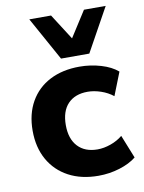

<svg xmlns="http://www.w3.org/2000/svg" viewBox="-87 -825 673 896"><g transform="rotate(-10 250.0 -376.5)"><path d="M307 11Q226 11 166 -21Q106 -53 73 -111.5Q40 -170 40 -249Q40 -328 73 -386Q106 -444 166 -475Q226 -506 307 -506Q359 -506 408 -491.5Q457 -477 487 -451L444 -342Q419 -362 386.5 -373Q354 -384 324 -384Q264 -384 230.5 -349Q197 -314 197 -248Q197 -183 230.5 -147Q264 -111 324 -111Q354 -111 386.5 -122.5Q419 -134 443 -154L487 -44Q456 -19 407.5 -4Q359 11 307 11ZM229 -558 115 -764H218L296 -642L374 -764H477L363 -558Z"/></g></svg>

Font: Nunito Sans 10pt ExtraBold
Style: Regular
Weight: 800
Designer: Vernon Adams
Foundry: Vernon Adams
Version: Version 3.101;gftools[0.9.27]